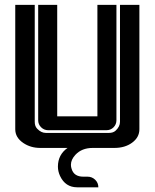

<svg xmlns="http://www.w3.org/2000/svg" viewBox="-20 -611 639 793"><path d="M219.2 77.1Q219.2 27.3 260.3 -1H370.6L371.1 0H362.8Q317.9 0 291.5 28.3Q272.9 48.3 272.9 69.8Q272.9 78.1 275.9 86.9Q285.6 118.7 324.2 118.7Q324.7 118.7 325.2 118.7H341.8Q359.9 118.7 373 131.3Q386.2 144 386.2 162.6H298.8Q250 162.6 228 115.7Q219.2 96.7 219.2 77.1ZM137.7 -590.8H216.3V-130.4H382.3V-590.8H460.9V-114.3Q460.9 -97.2 449 -85.2Q437 -73.2 419.4 -73.2H179.2Q162.1 -73.2 149.9 -85.2Q137.7 -97.2 137.7 -114.3ZM43 -590.8H123.5V-107.9Q123.5 -89.8 133.3 -79.6Q149.9 -62 169.4 -62H429.7Q447.8 -62 458 -71.8Q475.6 -88.4 475.6 -107.9V-590.8H555.7V-77.1Q555.7 -43.5 525.4 -21.5Q496.1 0 452.1 0H146.5Q106.4 0 76.2 -20.5Q43 -43 43 -77.1Z"/></svg>

Font: Ebtekar Inline 2
Style: Inline-2
Weight: 500
Designer: Arman Khorramak
Foundry: Arman Khorramak
Version: Version 2.000